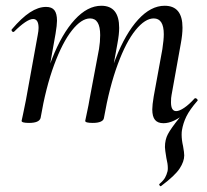

<svg xmlns="http://www.w3.org/2000/svg" viewBox="-20 -419 719 667"><path d="M55 1 60 -22 70 -71 111 -297Q114 -312 114 -322Q114 -353 95 -353Q84 -353 67 -341.5Q50 -330 29 -309Q28 -308 26 -308Q23 -308 21 -311.5Q19 -315 21 -317Q55 -357 84 -376Q113 -395 140 -395Q160 -395 169 -383.5Q178 -372 178 -347Q178 -332 173 -302L121 -9Q116 8 81 8Q55 8 55 1ZM276 1Q277 -5 282.5 -30Q288 -55 291 -74L324 -249Q328 -273 328 -297Q328 -355 293 -355Q263 -355 230 -313.5Q197 -272 168 -193.5Q139 -115 121 -9L106 -10Q126 -126 160.5 -214Q195 -302 239.5 -350.5Q284 -399 332 -399Q394 -399 394 -322Q394 -300 388 -268L341 -9Q340 -1 330 3.5Q320 8 302 8Q276 8 276 1ZM549 -300Q549 -355 514 -355Q484 -355 451 -314.5Q418 -274 389 -195.5Q360 -117 341 -9L327 -10Q347 -127 381.5 -215Q416 -303 460 -351Q504 -399 552 -399Q614 -399 614 -323Q614 -299 608 -267L576 -89Q574 -80 574 -64Q574 -33 592 -33Q603 -33 620 -44.5Q637 -56 656 -77L658 -78Q662 -78 665 -74.5Q668 -71 666 -69Q639 -38 627.5 -14.5Q616 9 612 34Q611 39 611 49Q611 67 616 89Q620 111 620 121Q620 142 604 166.5Q588 191 540 227L538 228Q536 228 534 224.5Q532 221 534 220Q548 208 553.5 198Q559 188 562 176Q563 172 563 165Q563 150 558 130Q553 100 553 92Q553 66 563.5 46.5Q574 27 602 -8L632 -46L625 -27Q583 9 548 9Q528 9 518.5 -2.5Q509 -14 509 -39Q509 -54 514 -84L544 -248Q549 -281 549 -300Z"/></svg>

Font: Cormorant Infant Medium
Style: Italic
Weight: 500
Italic angle: -10°
Designer: Christian Thalmann (Catharsis Fonts)
Foundry: Catharsis Fonts
Version: Version 4.000